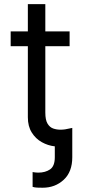

<svg xmlns="http://www.w3.org/2000/svg" viewBox="-20 -696 406 921"><path d="M184.7 204.5Q171.9 204.5 158.9 204Q146 203.5 136.4 200.3V129.3Q141.7 130.3 148.8 131.2Q155.9 132.1 163.4 132.1Q197.4 132.1 220.2 116.5Q242.9 100.9 242.9 58.2V6Q210.2 2.5 180.6 -14Q150.9 -30.5 132.3 -60.4Q113.6 -90.2 113.6 -133.5V-474.4H31.2V-545.5H113.6V-676.1H197.4V-545.5H313.9V-474.4H197.4V-156.2Q197.4 -120.7 207.9 -103.2Q218.4 -85.6 234.9 -79.7Q251.4 -73.9 269.9 -73.9Q282 -73.9 292.6 -75.6L326.7 -82.4V58.2Q326.7 128.6 285.5 166.5Q244.3 204.5 184.7 204.5Z"/></svg>

Font: Linik Sans
Style: Regular
Weight: 400
Designer: Rasmus Andersson (font), Marc Monis (original base), Kil Hyung-jin (Pretendard portions), Cristiano Sobral (main changes
Foundry: rsms
Version: Version 3.018;May 31, 2022;FontCreator 14.0.0.2814 64-bit; t